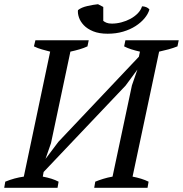

<svg xmlns="http://www.w3.org/2000/svg" viewBox="-40 -891 868 911"><path d="M233 0H-20L-15 -29Q29 -47 73 -53L198 -646Q179 -651 159 -656.5Q139 -662 121 -671L128 -700H381L375 -671Q358 -663 337.5 -657Q317 -651 294 -646L202 -212L176 -137L237 -218L619 -622L624 -646Q602 -651 583 -657Q564 -663 549 -671L555 -700H808L802 -671Q782 -663 760 -657Q738 -651 715 -646L589 -53Q610 -49 629.5 -43Q649 -37 665 -29L660 0H407L412 -29Q429 -36 450 -42.5Q471 -49 494 -53L586 -486L612 -561L556 -485L167 -75L163 -53Q185 -49 204 -43Q223 -37 238 -29ZM471 -731Q430 -731 402 -742.5Q374 -754 357.5 -771.5Q341 -789 334.5 -808.5Q328 -828 330 -843Q346 -856 375 -862.5Q404 -869 425 -871L450 -858V-792Q456 -787 465.5 -783Q475 -779 491 -779Q513 -779 536 -785Q559 -791 578.5 -801.5Q598 -812 613 -827Q628 -842 634 -861Q644 -861 654 -857Q664 -853 669 -846Q663 -825 646 -804.5Q629 -784 603.5 -767.5Q578 -751 544.5 -741Q511 -731 471 -731Z"/></svg>

Font: PTSerifItalic
Style: Italic
Weight: 400
Italic angle: -12°
Designer: A.Korolkova, O.Umpeleva, V.Yefimov
Foundry: ParaType Ltd
Version: Version 1.000W OFL